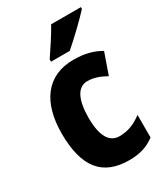

<svg xmlns="http://www.w3.org/2000/svg" viewBox="-191 -853 830 950"><g transform="rotate(-30 223.5 -378.0)"><path d="M431 -756V-766H261C237 -722 201 -668 168 -619V-606H275C324 -648 399 -720 431 -756ZM261 10C321 10 366 -4 407 -35V-164C366 -133 326 -117 278 -117C221 -117 190 -168 190 -272C190 -377 220 -433 275 -433C310 -433 342 -422 380 -401L422 -521C381 -545 334 -559 268 -559C114 -559 36 -447 36 -272C36 -78 110 10 261 10Z"/></g></svg>

Font: Noto Sans Gujarati Condensed ExtraBold
Style: Regular
Weight: 800
Width: 3
Designer: Jelle Bosma - Monotype Design Team, Universal Thirst
Foundry: Monotype Imaging Inc.
Version: Version 2.106